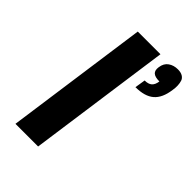

<svg xmlns="http://www.w3.org/2000/svg" viewBox="-211 -797 886 886"><g transform="rotate(45 232.5 -354.0)"><path d="M60.1 0 158.2 -700.2H306.2L208 0ZM412.6 -708Q432.1 -708 444.1 -700.7Q456.1 -693.4 460 -681.6Q463.9 -669.9 464.6 -654.5Q465.3 -639.2 462.4 -623Q454.6 -564.5 423.3 -537.8Q392.1 -511.2 332 -511.2L340.3 -563Q363.8 -563 376 -573.5Q388.2 -584 391.6 -607.9Q362.8 -607.9 351.1 -618.4Q339.4 -628.9 342.8 -651.9Q346.7 -680.7 366.2 -694.3Q385.7 -708 412.6 -708Z"/></g></svg>

Font: Fivo Sans
Style: Italic
Weight: 700
Designer: Alexander Slobzheninov
Foundry: Alexander Slobzheninov
Version: 1.0